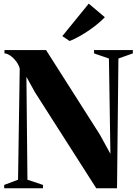

<svg xmlns="http://www.w3.org/2000/svg" viewBox="-20 -1012 735 1032"><path d="M2.5 0V-18L77 -46L86 -644Q80.5 -664 66.8 -682.2Q53 -700.5 36 -712.5Q19 -724.5 4 -725V-743H227.5L517 -288L573.5 -185L565.5 -697.5L485.5 -725V-743H694V-725L616.5 -697.5L609 0H497.5L168 -516L122 -599L127.5 -46L211 -18V0ZM353.5 -792 315 -818 457 -992.5 543.5 -919.5Q528.5 -903.5 507.5 -886Q486.5 -868.5 461.8 -851.2Q437 -834 410 -818.5Q383 -803 355.5 -792Z"/></svg>

Font: Merriweather 144pt ExtraBold
Style: Regular
Weight: 800
Version: Version 2.100